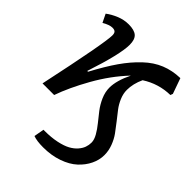

<svg xmlns="http://www.w3.org/2000/svg" viewBox="-214 -638 981 981"><g transform="rotate(45 276.5 -148.0)"><path d="M14.2 -480Q37.6 -498 70.1 -511.5Q102.5 -524.9 136.2 -524.9Q177.2 -524.9 195.6 -508.8Q213.9 -492.7 213.9 -454.1Q213.9 -386.2 154.8 -207L160.2 -206.1Q203.1 -286.6 241.2 -341.3Q279.3 -396 322.3 -436.5Q365.2 -477.1 412.8 -496.3Q460.4 -515.6 517.1 -517.1L546.9 -433.1L542 -419.9Q459 -418.5 388.2 -373Q366.2 -325.7 366.2 -280.8Q366.2 -254.4 377.7 -227.1Q389.2 -199.7 406.2 -177.7Q423.3 -155.8 443.6 -129.9Q463.9 -104 481 -80.6Q498 -57.1 509.5 -26.6Q521 3.9 521 35.2Q521 70.8 504.6 104.7Q488.3 138.7 458 166.7Q427.7 194.8 378.9 211.9Q330.1 229 271 229Q225.1 229 199.2 219.2L209 164.1H217.8Q265.6 164.1 303.5 156Q341.3 147.9 364.5 135.3Q387.7 122.6 402.6 105.5Q417.5 88.4 423.3 71.5Q429.2 54.7 429.2 37.1Q429.2 16.6 415.3 -7.8Q401.4 -32.2 381.8 -56.2Q362.3 -80.1 342.5 -105.7Q322.8 -131.3 308.8 -163.1Q294.9 -194.8 294.9 -226.1Q294.9 -277.3 329.1 -347.2Q258.3 -272.5 204.1 -176Q149.9 -79.6 122.1 0H38.1Q117.2 -369.6 117.2 -425.8Q117.2 -440.9 110.8 -447.5Q104.5 -454.1 89.8 -454.1Q68.4 -454.1 36.1 -435.1Z"/></g></svg>

Font: Literata Book SemiBold
Style: Italic
Weight: 600
Italic angle: -3°
Designer: Latin by Veronika Burian and Jose Scaglione. Greek by Irene Vlachou. Cyrillic by Vera Evstafieva
Foundry: TypeTogether
Version: Version 1.003;PS 001.003;hotconv 1.0.88;makeotf.lib2.5.64775